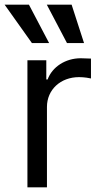

<svg xmlns="http://www.w3.org/2000/svg" viewBox="-41 -804 433 824"><path d="M76.7 0H160.5V-345.2C160.5 -419 218.8 -473 298.3 -473C320.7 -473 343.8 -468.8 349.4 -467.3V-552.6C339.8 -553.3 317.8 -554 305.4 -554C240.1 -554 183.2 -517 163.4 -463.1H157.7V-545.5H76.7ZM246.4 -619.3H319.6L266.3 -784.1H159.8ZM95.9 -619.3H169.7L83.1 -784.1H-21.3Z"/></svg>

Font: Karasuma Gothic
Style: Regular
Weight: 400
Designer: Rasmus Andersson, Ryoko Nishizuka
Foundry: Genbu
Version: Version 1.00